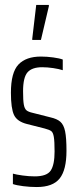

<svg xmlns="http://www.w3.org/2000/svg" viewBox="-20 -746 312 774"><path d="M32 -4V-46Q46 -42 71.5 -38.5Q97 -35 120 -35Q169 -35 184.5 -58.5Q200 -82 200 -135Q200 -176 197 -194Q194 -212 186.5 -217.5Q179 -223 160 -228L89 -246Q49 -256 36.5 -282.5Q24 -309 24 -372Q24 -454 54.5 -486Q85 -518 145 -518Q169 -518 194.5 -514.5Q220 -511 233 -506V-463Q218 -468 194.5 -471.5Q171 -475 150 -475Q109 -475 91 -454.5Q73 -434 73 -378Q73 -341 76 -324.5Q79 -308 86.5 -301.5Q94 -295 112 -291L183 -273Q210 -267 223.5 -255Q237 -243 242.5 -216.5Q248 -190 248 -138Q248 -61 220.5 -26.5Q193 8 128 8Q101 8 73.5 4.5Q46 1 32 -4ZM110 -585V-590L126 -726H177V-721L145 -585Z"/></svg>

Font: Saira Ultra Condensed Light
Style: Regular
Weight: 300
Width: 1
Designer: Hector Gatti with collaboration of the Omnibus-Type team
Foundry: Omnibus-Type
Version: Version 1.001; ttfautohint (v1.8)